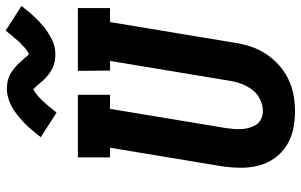

<svg xmlns="http://www.w3.org/2000/svg" viewBox="-206 -816 1030 657"><g transform="rotate(-90 308.5 -487.0)"><path d="M257 8Q225 8 194.5 1.5Q164 -5 138.5 -21.5Q113 -38 95.5 -63Q78 -88 70.5 -118Q63 -148 63.5 -180.5Q64 -213 69 -245L132 -625H99V-735H313V-625H265L199 -227Q197 -213 196 -199.5Q195 -186 196 -172.5Q197 -159 201 -146Q205 -133 212 -123Q219 -113 231.5 -107.5Q244 -102 258 -102Q278 -102 297.5 -111.5Q317 -121 330 -138Q343 -155 350.5 -175Q358 -195 361 -215L429 -625H396L395 -735H610V-625H562L491 -197Q487 -170 478 -143Q469 -116 453 -91.5Q437 -67 414.5 -47Q392 -27 366 -14.5Q340 -2 312 3Q284 8 257 8ZM252 -808 168 -862Q178 -875 187.5 -886.5Q197 -898 206 -907.5Q215 -917 224 -925Q233 -933 241.5 -940Q250 -947 261.5 -954.5Q273 -962 284.5 -967Q296 -972 308.5 -975Q321 -978 333 -978Q338 -978 343 -977.5Q348 -977 353 -976.5Q358 -976 362.5 -974.5Q367 -973 372 -971.5Q377 -970 381 -968Q385 -966 388.5 -963.5Q392 -961 396 -958.5Q400 -956 404 -952.5Q408 -949 411.5 -946Q415 -943 418.5 -939.5Q422 -936 424.5 -933Q427 -930 429.5 -927Q432 -924 436.5 -919.5Q441 -915 443.5 -911.5Q446 -908 449.5 -905Q453 -902 453 -901Q453 -900 452.5 -900Q452 -900 451 -900H450Q450 -901 454 -903Q458 -905 461 -907Q464 -909 468 -912Q472 -915 473.5 -916.5Q475 -918 477 -919.5Q479 -921 480.5 -923Q482 -925 484.5 -927Q487 -929 489.5 -931.5Q492 -934 494.5 -936.5Q497 -939 499.5 -942Q502 -945 504 -947.5Q506 -950 509 -953.5Q512 -957 515 -960Q518 -963 521 -967Q524 -971 526.5 -974.5Q529 -978 533 -982L617 -928Q607 -915 597.5 -903.5Q588 -892 579 -882.5Q570 -873 561 -865Q552 -857 543.5 -850Q535 -843 523 -835.5Q511 -828 499.5 -822.5Q488 -817 476 -814.5Q464 -812 452 -812Q447 -812 442 -812.5Q437 -813 432 -813.5Q427 -814 422 -815.5Q417 -817 412.5 -818.5Q408 -820 404 -822Q400 -824 396 -826.5Q392 -829 388 -831.5Q384 -834 380 -837.5Q376 -841 372.5 -844Q369 -847 365.5 -850.5Q362 -854 359.5 -857Q357 -860 354.5 -863Q352 -866 348 -870.5Q344 -875 341 -878.5Q338 -882 334.5 -885Q331 -888 331 -889Q331 -890 331.5 -890Q332 -890 333 -890H334Q334 -889 330.5 -887Q327 -885 324 -883Q321 -881 317 -878Q313 -875 311 -873.5Q309 -872 307.5 -870.5Q306 -869 304 -867Q302 -865 300 -863Q298 -861 295.5 -858.5Q293 -856 290.5 -853.5Q288 -851 285.5 -848Q283 -845 280.5 -842.5Q278 -840 275.5 -836.5Q273 -833 270 -829.5Q267 -826 264 -822.5Q261 -819 258.5 -815.5Q256 -812 252 -808Z"/></g></svg>

Font: Iosevka HT Extrabold Extended
Style: Italic
Weight: 800
Width: 7
Italic angle: -9°
Monospace: yes
Designer: Belleve Invis
Foundry: Belleve Invis
Version: Version 32.3.0; ttfautohint (v1.8.4)